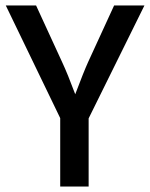

<svg xmlns="http://www.w3.org/2000/svg" viewBox="-20 -679 547 699"><path d="M302.7 0V-248L505.9 -659.2H395.5L300.8 -453.1Q285.2 -418.9 253.9 -335.9Q226.6 -409.2 206.1 -453.1L111.3 -659.2H1L199.2 -249V0Z"/></svg>

Font: Yaldevi Colombo SemiBold
Style: Regular
Weight: 600
Designer: Sol Matas, Denzil Rajitha, Kosala Senevirathne and Pathum Egodawatta
Foundry: Mooniak
Version: Version 1.020 ; ttfautohint (v1.6)